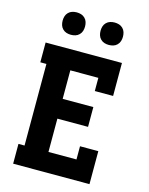

<svg xmlns="http://www.w3.org/2000/svg" viewBox="-138 -1039 875 1125"><g transform="rotate(15 300.0 -476.5)"><path d="M54 0V-120H91V-615H54V-735H517V-535H406V-615H236V-442H422V-322H236V-120H406V-200H517V0ZM415 -817Q401 -817 388 -821Q375 -825 365 -835Q355 -845 351 -858Q347 -871 347 -885Q347 -899 351 -912Q355 -925 365 -935Q375 -945 388 -949Q401 -953 415 -953Q429 -953 442 -949Q455 -945 465 -935Q475 -925 479 -912Q483 -899 483 -885Q483 -871 479 -858Q475 -845 465 -835Q455 -825 442 -821Q429 -817 415 -817ZM185 -817Q171 -817 158 -821Q145 -825 135 -835Q125 -845 121 -858Q117 -871 117 -885Q117 -899 121 -912Q125 -925 135 -935Q145 -945 158 -949Q171 -953 185 -953Q199 -953 212 -949Q225 -945 235 -935Q245 -925 249 -912Q253 -899 253 -885Q253 -871 249 -858Q245 -845 235 -835Q225 -825 212 -821Q199 -817 185 -817Z"/></g></svg>

Font: Iosevka Etoile Heavy
Style: Regular
Weight: 900
Designer: Belleve Invis
Foundry: Belleve Invis
Version: Version 22.1.2; ttfautohint (v1.8.4)